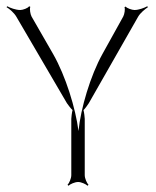

<svg xmlns="http://www.w3.org/2000/svg" viewBox="-20 -582 499 614"><path d="M1 -559C10 -554 25 -541 32 -529L194 -252C196 -249 207 -234 212 -230C210 -223 208 -206 208 -202V-22C208 -11 201 4 196 9L199 12C204 7 219 0 230 0C240 0 255 7 260 12L263 9C258 4 251 -11 251 -22V-202C251 -206 249 -223 247 -230C252 -234 262 -249 264 -252L422 -529C429 -541 444 -553 453 -559L451 -562C442 -557 424 -550 410 -550C402 -550 385 -556 382 -561L378 -559C381 -554 378 -536 374 -529L308 -410C269 -340 238 -235 231 -163C222 -235 190 -339 150 -409L81 -529C77 -536 74 -554 77 -560L73 -562C70 -556 53 -550 45 -550C30 -550 12 -557 3 -562Z"/></svg>

Font: Armata Saber
Style: Rg
Weight: 400
Designer: Jasper
Foundry: Cannot Into Space Fonts
Version: Version 0.970